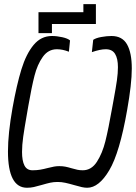

<svg xmlns="http://www.w3.org/2000/svg" viewBox="-20 -899 657 928"><path d="M166 -840H383V-879H443.5V-783H231V-739H166ZM18.5 -167Q18.5 -253.5 40.5 -377Q60.5 -489 83.5 -563.8Q106.5 -638.5 142.5 -681.8Q178.5 -725 231 -725Q255.5 -725 281.8 -719Q308 -713 318.5 -703.5L313 -649Q282.5 -661 255 -661Q213 -661 186.8 -624Q160.5 -587 146.8 -533.2Q133 -479.5 117 -387.5L113 -364.5L109.5 -344Q98 -279 92.2 -238.2Q86.5 -197.5 86.5 -164.5Q86.5 -122 98.2 -99Q110 -76 137 -76Q157.5 -76 174 -78.8Q190.5 -81.5 211 -87Q229.5 -91.5 241.2 -93.8Q253 -96 266.5 -96Q282.5 -96 295.5 -93.5Q308.5 -91 325 -86Q342.5 -81 354 -78.5Q365.5 -76 380 -76Q422 -76 448.5 -117.2Q475 -158.5 489.5 -217Q504 -275.5 521.5 -374.5L529.5 -418.5Q540 -475 545 -510.2Q550 -545.5 550 -574.5Q550 -616 536.2 -638.5Q522.5 -661 491 -661Q464.5 -661 424 -647L430.5 -706.5Q443.5 -715.5 469.8 -720.2Q496 -725 519 -725Q571 -725 594 -684.5Q617 -644 617 -568Q617 -493.5 594.5 -367Q558.5 -161 508.2 -76.2Q458 8.5 401.5 8.5Q389.5 8.5 375.8 5.5Q362 2.5 340 -4Q314 -11.5 295.5 -15.5Q277 -19.5 258.5 -19.5Q239.5 -19.5 223.2 -16Q207 -12.5 181.5 -5Q159.5 1.5 143.5 5Q127.5 8.5 110.5 8.5Q18.5 8.5 18.5 -167Z"/></svg>

Font: JuliaMono Light
Style: Italic
Weight: 300
Italic angle: -9°
Monospace: yes
Designer: cormullion
Foundry: corm
Version: Version 0.054; ttfautohint (v1.8.4)